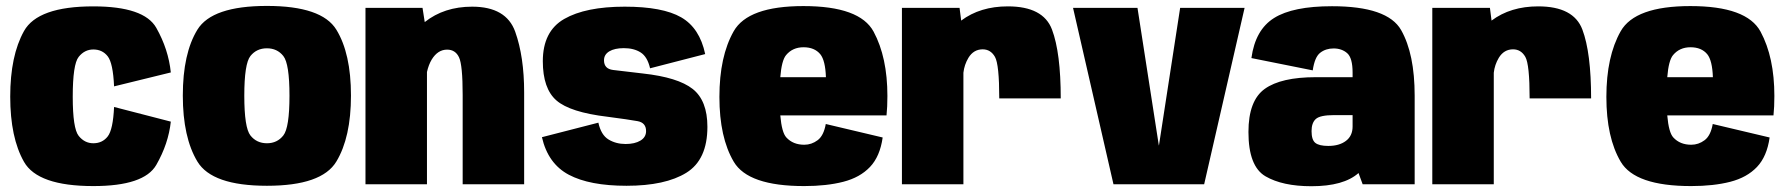

<svg xmlns="http://www.w3.org/2000/svg" viewBox="-20 -622 6031 648"><path d="M295 6Q107.5 6 61 -75.8Q14.5 -157.5 14.5 -295.8Q14.5 -434 61 -517.2Q107.5 -600.5 295 -600.5Q466.5 -600.5 507.5 -528Q548.5 -455.5 556.5 -377.5L365 -330.5Q361.5 -409 343.5 -432Q325.5 -455 295 -455Q265.5 -455 245.5 -430Q225.5 -405 225.5 -295.5Q225.5 -188.5 245.5 -163.5Q265.5 -138.5 295 -138.5Q325.5 -138.5 343.5 -161.5Q361.5 -184.5 365 -261L556.5 -211.5Q548.5 -137 507.5 -65.5Q466.5 6 295 6Z M881 5Q695.5 5 646.2 -76.8Q597 -158.5 597 -299.5Q597 -441.5 646.2 -521.8Q695.5 -602 880.8 -602Q1066 -602 1115.2 -521.8Q1164.5 -441.5 1164.5 -299.5Q1164.5 -158.5 1115.2 -76.8Q1066 5 881 5ZM881 -138.5Q915.5 -138.5 936.2 -164.8Q957 -191 957 -299Q957 -407 936.2 -433Q915.5 -459 880.8 -459Q846 -459 825.2 -433Q804.5 -407 804.5 -299Q804.5 -191 825.2 -164.8Q846 -138.5 881 -138.5Z M1213.5 0V-595.5H1406L1413.5 -547.5Q1479 -599.5 1573.5 -599.5Q1688.5 -599.5 1718.8 -515Q1749 -430.5 1749 -310V0H1541.5V-301.5Q1541.5 -402.5 1529.2 -428.5Q1517 -454.5 1489 -454.5Q1457.5 -454.5 1437 -421Q1426.5 -403.5 1421 -379V0Z M2094.5 5Q1970 5 1899.8 -32.2Q1829.5 -69.5 1809 -159L1999.5 -208Q2008.5 -166.5 2033.8 -151.2Q2059 -136 2091.5 -136Q2122.5 -136 2141.5 -147.5Q2160.5 -159 2160.5 -179.5Q2160.5 -208 2131.5 -213.2Q2102.5 -218.5 2030 -228Q1904 -243 1858 -283Q1812 -323 1812 -415.5Q1812 -516.5 1884.2 -558Q1956.5 -599.5 2088.5 -599.5Q2216.5 -599.5 2279 -563.5Q2341.5 -527.5 2360 -439.5L2174 -391.5Q2165 -430.5 2142.2 -445Q2119.5 -459.5 2085.5 -459.5Q2054.5 -459.5 2036.5 -448.8Q2018.5 -438 2018.5 -418.5Q2018.5 -389.5 2049.5 -385.8Q2080.5 -382 2149.5 -374Q2268 -361 2317.8 -321.8Q2367.5 -282.5 2367.5 -194Q2367.5 -83 2296.5 -39Q2225.5 5 2094.5 5Z M2694 6Q2505 6 2456.5 -76Q2408 -158 2408 -294.8Q2408 -431.5 2456.2 -516.5Q2504.5 -601.5 2691.5 -601.5Q2882 -601.5 2928.5 -515Q2975 -428.5 2975 -298Q2975 -261 2972 -232.5H2613.5Q2618.5 -174.5 2634 -158Q2656.5 -133.5 2694.5 -133.5Q2719 -133.5 2739.5 -148.8Q2760 -164 2767 -203.5L2959 -158Q2950 -94 2916.2 -58.5Q2882.5 -23 2826.2 -8.5Q2770 6 2694 6ZM2613.5 -361.5H2767.5Q2765.5 -418 2748.5 -439Q2729 -462.5 2692 -462.5Q2655 -462.5 2633 -436Q2618 -418 2613.5 -361.5Z M3352.5 -290Q3352.5 -404.5 3338 -430Q3323.5 -455.5 3296.5 -455.5Q3266 -455.5 3248.5 -427Q3234.5 -403.5 3231.5 -376.5V0H3024V-595.5H3218.5L3224 -552.5Q3288 -600.5 3381.5 -600.5Q3501 -600.5 3530.5 -522.2Q3560 -444 3560 -290Z M3738 0 3601.5 -595.5H3819L3891 -131.5H3891.5L3963 -595.5H4180.5L4044 0Z M4579 0 4565 -38Q4515 6.5 4406 6.5Q4308.5 6.5 4251 -27Q4193.5 -60.5 4193.5 -176.5Q4193.5 -282.5 4248.5 -322Q4303.5 -361.5 4421 -361.5H4545V-377Q4545 -426.5 4526.8 -442.5Q4508.5 -458.5 4481 -458.5Q4454.5 -458.5 4435.8 -444Q4417 -429.5 4410.5 -384.5L4203.5 -426Q4216.5 -521.5 4280 -561.2Q4343.5 -601 4475.5 -601Q4663 -601 4708.8 -520.5Q4754.5 -440 4754.5 -299V0ZM4545 -195V-233.5H4482.5Q4435.5 -233.5 4421 -220.5Q4406.5 -207.5 4406.5 -179.5Q4406.5 -150 4419.2 -139.8Q4432 -129.5 4463 -129.5Q4500 -129.5 4522.5 -146.5Q4545 -163.5 4545 -195Z M5142.5 -290Q5142.5 -404.5 5128 -430Q5113.5 -455.5 5086.5 -455.5Q5056 -455.5 5038.5 -427Q5024.5 -403.5 5021.5 -376.5V0H4814V-595.5H5008.5L5014 -552.5Q5078 -600.5 5171.5 -600.5Q5291 -600.5 5320.5 -522.2Q5350 -444 5350 -290Z M5687.5 6Q5498.5 6 5450 -76Q5401.5 -158 5401.5 -294.8Q5401.5 -431.5 5449.8 -516.5Q5498 -601.5 5685 -601.5Q5875.5 -601.5 5922 -515Q5968.5 -428.5 5968.5 -298Q5968.5 -261 5965.5 -232.5H5607Q5612 -174.5 5627.5 -158Q5650 -133.5 5688 -133.5Q5712.5 -133.5 5733 -148.8Q5753.5 -164 5760.5 -203.5L5952.5 -158Q5943.5 -94 5909.8 -58.5Q5876 -23 5819.8 -8.5Q5763.5 6 5687.5 6ZM5607 -361.5H5761Q5759 -418 5742 -439Q5722.5 -462.5 5685.5 -462.5Q5648.5 -462.5 5626.5 -436Q5611.5 -418 5607 -361.5Z"/></svg>

Font: Anybody Black
Style: Regular
Weight: 900
Designer: Tyler Finck
Foundry: Etcetera Type Company
Version: Version 1.010; ttfautohint (v1.8.3) -l 8 -r 50 -G 200 -x 14 